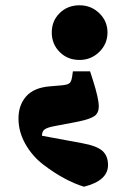

<svg xmlns="http://www.w3.org/2000/svg" viewBox="-20 -541 502 727"><path d="M281 -314Q236 -314 206 -344Q176 -374 176 -418Q176 -462 206 -491.5Q236 -521 281 -521Q325 -521 356 -491Q387 -461 387 -418Q387 -375 356 -344.5Q325 -314 281 -314ZM139 -27 290 1Q346 11 367.5 30Q389 49 389 84Q389 143 298 166Q262 155 223 134Q184 113 143 81.5Q102 50 76 4Q50 -42 50 -92Q50 -143 79 -176Q108 -209 168 -214L215 -218Q235 -220 242.5 -225.5Q250 -231 253 -250L256 -271H321L332 -237Q354 -168 354 -138Q354 -113 337.5 -101.5Q321 -90 278 -81L184 -63Q158 -58 148.5 -50.5Q139 -43 139 -28Z"/></svg>

Font: TypoPRO Source Serif Pro
Style: Regular
Weight: 900
Designer: Frank Grießhammer
Foundry: Adobe Systems Incorporated
Version: Version 1.017;PS 1.0;hotconv 1.0.79;makeotf.lib2.5.61930